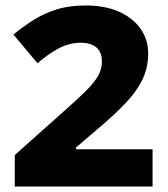

<svg xmlns="http://www.w3.org/2000/svg" viewBox="-20 -774 612 701"><path d="M537 -93H34V-208L218 -372Q269 -417 298.5 -447Q328 -477 340 -500.5Q352 -524 352 -550Q352 -584 331.5 -601Q311 -618 275 -618Q234 -618 195.5 -598Q157 -578 117 -543L29 -648Q62 -675 100 -699.5Q138 -724 185 -739Q232 -754 292 -754Q364 -754 415 -731Q466 -708 493.5 -668.5Q521 -629 521 -579Q521 -527 500 -483.5Q479 -440 437.5 -396.5Q396 -353 334 -301L257 -235V-229H537Z"/></svg>

Font: Noto Sans Telugu UI ExtraBold
Style: Regular
Weight: 800
Designer: Jelle Bosma - Monotype Design Team
Foundry: Monotype Imaging Inc.
Version: Version 2.005; ttfautohint (v1.8.4.7-5d5b)